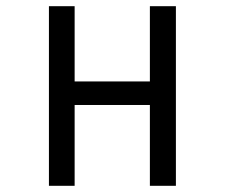

<svg xmlns="http://www.w3.org/2000/svg" viewBox="-20 -600 725 620"><path d="M548 0V-580H464V-337H221V-580H138V0H221V-261H464V0Z"/></svg>

Font: Charger Monospace
Style: Regular
Weight: 400
Designer: Jasper
Foundry: Cannot Into Space Fonts
Version: Version 0.980